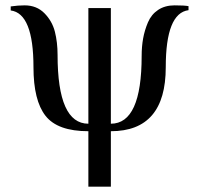

<svg xmlns="http://www.w3.org/2000/svg" viewBox="-20 -480 734 717"><path d="M684 -457V-442Q599 -431 599 -229Q599 10 394 10V217H310V10Q195 10 150 -47.5Q105 -105 105 -229Q105 -430 20 -441V-456Q48 -460 72 -460Q117 -460 146 -430.5Q175 -401 185 -361.5Q195 -322 195 -275Q195 -18 310 -18V-450H394V-18Q509 -18 509 -271Q509 -306 514.5 -336.5Q520 -367 532.5 -396.5Q545 -426 570.5 -443Q596 -460 632 -460Q670 -460 684 -457Z"/></svg>

Font: STIX Math
Style: Regular
Weight: 400
Designer: MicroPress Inc., with final additions and corrections provided by Coen Hoffman, Elsevier (retired)
Version: Version 1.1.1